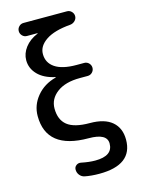

<svg xmlns="http://www.w3.org/2000/svg" viewBox="-142 -829 833 1138"><g transform="rotate(-15 274.5 -260.0)"><path d="M315 10Q57 10 57 -195Q57 -262 101.5 -315.5Q146 -369 219 -388Q220 -388 220 -390Q220 -391 219 -391Q150 -406 113.5 -444Q77 -482 77 -532Q77 -573 104.5 -609.5Q132 -646 182 -667Q184 -667 184 -669Q184 -670 183 -670H119Q102 -670 90.5 -682Q79 -694 79 -710Q79 -726 90.5 -738Q102 -750 119 -750H385Q402 -750 413.5 -738Q425 -726 425 -710Q425 -694 413 -682Q401 -670 384 -668Q285 -660 233.5 -625.5Q182 -591 182 -542Q182 -488 226.5 -458Q271 -428 357 -428H405Q422 -428 433.5 -416Q445 -404 445 -388Q445 -372 433.5 -360Q422 -348 405 -348H357Q267 -348 216 -309.5Q165 -271 165 -212Q165 -143 207.5 -109Q250 -75 345 -75Q435 -75 481 -35.5Q527 4 527 75Q527 230 322 230Q273 230 233 222Q215 218 203.5 203.5Q192 189 192 170Q192 154 204.5 144.5Q217 135 233 138Q281 148 319 148Q427 148 427 72Q427 10 315 10Z"/></g></svg>

Font: Rounded Mplus 1c Medium
Style: Regular
Weight: 500
Version: Version 1.059.20150529